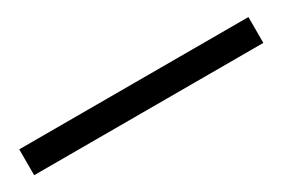

<svg xmlns="http://www.w3.org/2000/svg" viewBox="-5 -83 569 386"><g transform="rotate(-30 279.5 110.0)"><path d="M13 140V80H545V140Z"/></g></svg>

Font: Noto Sans SC Thin
Style: Regular
Weight: 400
Version: Version 2.004-H2;hotconv 1.0.118;makeotfexe 2.5.65603